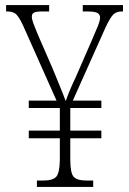

<svg xmlns="http://www.w3.org/2000/svg" viewBox="-20 -734 507 754"><path d="M125 0V-25H150Q187 -25 200.5 -39.5Q214 -54 215 -105V-191H93V-221H215V-310H93V-339H202L71 -633Q55 -667 43.5 -678Q32 -689 8 -689H4V-714H173V-689H145Q122 -689 113.5 -684.5Q105 -680 105 -669Q105 -658 111.5 -641Q118 -624 127 -602L187 -464Q200 -432 214.5 -397Q229 -362 238 -337Q245 -357 255 -381Q265 -405 277 -430L339 -572Q354 -606 363.5 -629.5Q373 -653 373 -665Q373 -677 363 -683Q353 -689 321 -689H305V-714H463V-689H458Q436 -689 423.5 -675.5Q411 -662 393 -623L266 -339H378V-310H256V-221H378V-191H256V-108Q256 -54 269.5 -39.5Q283 -25 320 -25H346V0Z"/></svg>

Font: Noto Serif Condensed ExtraLight
Style: Regular
Weight: 200
Width: 3
Designer: Monotype Design Team
Foundry: Monotype Imaging Inc.
Version: Version 2.013; ttfautohint (v1.8.4.7-5d5b)